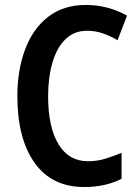

<svg xmlns="http://www.w3.org/2000/svg" viewBox="-20 -744 559 774"><path d="M331 -620Q279 -620 244 -586Q209 -552 191.5 -492Q174 -432 174 -356Q174 -232 215.5 -163Q257 -94 335 -94Q371 -94 404 -104Q437 -114 470 -128V-23Q404 10 320 10Q189 10 119.5 -87.5Q50 -185 50 -357Q50 -462 81.5 -545.5Q113 -629 174.5 -676.5Q236 -724 326 -724Q415 -724 492 -681L454 -582Q425 -599 394.5 -609.5Q364 -620 331 -620Z"/></svg>

Font: Noto Sans Devanagari Condensed SemiBold
Style: Regular
Weight: 600
Width: 3
Designer: Jelle Bosma - Monotype Design Team
Foundry: Monotype Imaging Inc.
Version: Version 2.004; ttfautohint (v1.8.4.7-5d5b)